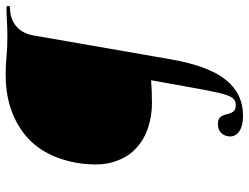

<svg xmlns="http://www.w3.org/2000/svg" viewBox="-118 -550 861 664"><g transform="rotate(-90 312.0 -217.5)"><path d="M245 193Q208 193 189 179Q170 165 173 142Q176 124 187.5 115Q199 106 215 106Q234 106 240.5 115.5Q247 125 249.5 137Q252 149 258 158.5Q264 168 282 168Q298 168 307 155Q316 142 324.5 104Q333 66 346 -8L367 -125Q331 -122 288 -122Q244 -122 202.5 -135.5Q161 -149 129 -179.5Q97 -210 83 -260.5Q69 -311 82 -386Q105 -507 186.5 -567.5Q268 -628 386 -628Q417 -628 448.5 -625Q480 -622 519 -622Q545 -622 571 -623.5Q597 -625 619 -625Q624 -625 624 -619Q624 -613 619 -613Q580 -613 554.5 -592Q529 -571 522 -532L439 -55Q416 75 368 134Q320 193 245 193Z"/></g></svg>

Font: Cormorant SemiBold
Style: Italic
Weight: 600
Italic angle: -10°
Designer: Christian Thalmann (Catharsis Fonts)
Foundry: Catharsis Fonts
Version: Version 4.000